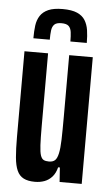

<svg xmlns="http://www.w3.org/2000/svg" viewBox="-52 -727 443 770"><g transform="rotate(5 170.0 -342.0)"><path d="M118 8Q90 8 72.5 -1Q55 -10 46 -30Q37 -50 34 -83Q31 -116 31 -165V-510H126V-217Q126 -169 127.5 -140.5Q129 -112 133.5 -99Q138 -86 146 -82Q154 -78 167 -78Q183 -78 191.5 -86Q200 -94 204.5 -114.5Q209 -135 210 -170.5Q211 -206 211 -261V-510H306V0H217L213 -58H206Q200 -34 187 -19.5Q174 -5 156.5 1.5Q139 8 118 8ZM169 -692Q206 -692 227.5 -682.5Q249 -673 259.5 -656Q270 -639 273.5 -616.5Q277 -594 277 -565H211Q211 -587 209 -602.5Q207 -618 198.5 -626.5Q190 -635 169 -635Q149 -635 140.5 -626.5Q132 -618 130 -602.5Q128 -587 128 -565H62Q62 -594 65 -616.5Q68 -639 79 -656Q90 -673 111.5 -682.5Q133 -692 169 -692Z"/></g></svg>

Font: Saira UltraCondensed
Style: Bold
Weight: 700
Width: 1
Designer: Hector Gatti with collaboration of the Omnibus-Type team
Foundry: Omnibus-Type
Version: Version 1.101